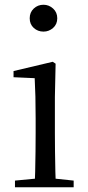

<svg xmlns="http://www.w3.org/2000/svg" viewBox="-20 -788 372 808"><path d="M43 0V-28L127 -36Q128 -49 128 -65Q129 -106 129.5 -150.5Q130 -195 130 -229V-289Q130 -340 129 -381Q128 -422 126 -459L37 -463V-489L202 -528L214 -520L211 -380V-229Q211 -195 211.5 -150.5Q212 -106 213 -65Q213 -49 214 -36L290 -28V0ZM163 -655Q139 -655 122 -670.5Q105 -686 105 -711Q105 -736 122 -752Q139 -768 163 -768Q186 -768 203.5 -752Q221 -736 221 -711Q221 -686 203.5 -670.5Q186 -655 163 -655Z"/></svg>

Font: Early Summer Mincho
Style: Regular
Weight: 400
Designer: GuiWonder
Version: Version 1.002